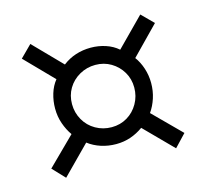

<svg xmlns="http://www.w3.org/2000/svg" viewBox="-69 -563 605 560"><g transform="rotate(-15 233.5 -283.0)"><path d="M351 -366 433 -450 398 -485 315 -401Q299 -415 277.5 -422Q256 -429 233 -429Q209 -429 187.5 -422Q166 -415 148 -401L66 -485L31 -450L113 -366Q100 -350 93.5 -328.5Q87 -307 87 -284Q87 -260 94.5 -238.5Q102 -217 114 -200L31 -118L66 -81L149 -165Q166 -152 187.5 -145Q209 -138 233 -138Q256 -138 276.5 -145Q297 -152 315 -165L398 -81L433 -118L351 -200Q363 -217 370 -238.5Q377 -260 377 -284Q377 -307 370 -328.5Q363 -350 351 -366ZM233 -189Q207 -189 185 -201.5Q163 -214 150.5 -236Q138 -258 138 -284Q138 -310 150.5 -331Q163 -352 185 -364.5Q207 -377 233 -377Q259 -377 280 -364.5Q301 -352 313.5 -331Q326 -310 326 -284Q326 -258 313.5 -236Q301 -214 280 -201.5Q259 -189 233 -189Z"/></g></svg>

Font: Advent Pro
Style: Regular
Weight: 400
Designer: VivaRado, Andreas Kalpakidis
Foundry: VivaRado, Andreas Kalpakidis
Version: Version 3.000